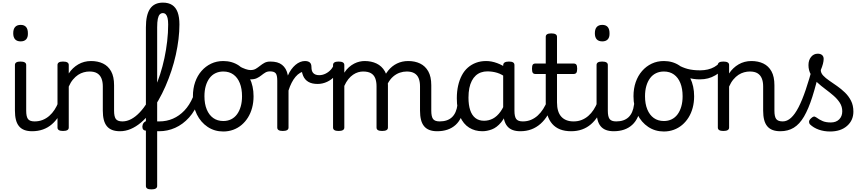

<svg xmlns="http://www.w3.org/2000/svg" viewBox="-20 -985 6603 1466"><path d="M225 17Q191 17 166 7.5Q141 -2 125 -21.5Q109 -41 101.5 -70.5Q94 -100 94 -140V-489Q94 -502 104.5 -508.5Q115 -515 136 -515Q158 -515 169 -508.5Q180 -502 180 -489V-140Q180 -95 193.5 -76.5Q207 -58 244 -58Q258 -58 265 -46.5Q272 -35 270.5 -20.5Q269 -6 258 5.5Q247 17 225 17ZM138 -669Q110 -669 95.5 -684.5Q81 -700 81 -731Q81 -763 95.5 -779Q110 -795 138 -795Q165 -795 179 -779Q193 -763 193 -731Q194 -700 179.5 -684.5Q165 -669 138 -669Z M225 17Q211 17 204.5 5.5Q198 -6 199.5 -20.5Q201 -35 212 -46.5Q223 -58 244 -58Q277 -58 305 -69Q333 -80 356 -100Q379 -120 396.5 -147Q414 -174 426 -205Q432 -220 443.5 -218.5Q455 -217 463.5 -207Q472 -197 469 -186Q454 -138 430.5 -100.5Q407 -63 376.5 -36.5Q346 -10 308 3.5Q270 17 225 17Z M896 17Q862 17 837 7.5Q812 -2 796 -21.5Q780 -41 772.5 -70.5Q765 -100 765 -140V-326Q765 -361 754.5 -386.5Q744 -412 722 -425.5Q700 -439 663 -439Q642 -439 619.5 -433Q597 -427 576.5 -413.5Q556 -400 537.5 -378Q519 -356 505 -324V-11Q505 2 494 8.5Q483 15 461 15Q440 15 429.5 8.5Q419 2 419 -11V-489Q419 -502 429.5 -508.5Q440 -515 461 -515Q483 -515 494 -508.5Q505 -502 505 -489V-424Q519 -446 537.5 -463.5Q556 -481 577.5 -493.5Q599 -506 623.5 -512.5Q648 -519 675 -519Q727 -519 766.5 -500Q806 -481 828.5 -440.5Q851 -400 851 -334V-140Q851 -95 864.5 -76.5Q878 -58 915 -58Q929 -58 936 -46.5Q943 -35 941.5 -20.5Q940 -6 929 5.5Q918 17 896 17Z M896 17Q877 17 870.5 5.5Q864 -6 868 -20.5Q872 -35 884 -46.5Q896 -58 915 -58Q949 -58 982.5 -76Q1016 -94 1047 -127Q1078 -160 1106 -204Q1134 -248 1158.5 -302.5Q1183 -357 1202.5 -417.5Q1222 -478 1235.5 -541.5Q1249 -605 1256.5 -670.5Q1264 -736 1264 -798Q1264 -817 1277 -826.5Q1290 -836 1307 -836Q1324 -836 1337 -826.5Q1350 -817 1350 -798Q1350 -745 1343 -686.5Q1336 -628 1322.5 -567Q1309 -506 1289 -445.5Q1269 -385 1244 -327.5Q1219 -270 1189 -218Q1159 -166 1126 -123Q1093 -80 1055.5 -48.5Q1018 -17 978 0Q938 17 896 17Z M1136 461Q1114 461 1104 454.5Q1094 448 1094 435V-776Q1094 -872 1126 -918.5Q1158 -965 1224 -965Q1267 -965 1295 -946.5Q1323 -928 1336.5 -891Q1350 -854 1350 -798Q1350 -779 1337 -770Q1324 -761 1307 -761Q1290 -761 1277 -770Q1264 -779 1264 -798Q1264 -828 1259.5 -847Q1255 -866 1246 -875.5Q1237 -885 1223 -885Q1210 -885 1200 -875Q1190 -865 1185 -841Q1180 -817 1180 -776V435Q1180 448 1169 454.5Q1158 461 1136 461ZM1196 17Q1154 17 1125 15.5Q1096 14 1085 11Q1072 7 1068.5 -6Q1065 -19 1069.5 -33Q1074 -47 1086 -55.5Q1098 -64 1114 -60Q1122 -59 1142.5 -58.5Q1163 -58 1197 -58Q1216 -58 1225 -46.5Q1234 -35 1234 -20.5Q1234 -6 1224.5 5.5Q1215 17 1196 17Z M1196 17Q1187 17 1182.5 5.5Q1178 -6 1178 -20.5Q1178 -35 1183 -46.5Q1188 -58 1197 -58Q1252 -58 1300.5 -79Q1349 -100 1388 -141Q1427 -182 1453 -243Q1458 -252 1470.5 -249.5Q1483 -247 1493.5 -238Q1504 -229 1500 -219Q1471 -140 1423.5 -87.5Q1376 -35 1317.5 -9Q1259 17 1196 17Z M1685 19Q1618 19 1565.5 -16Q1513 -51 1483 -111.5Q1453 -172 1453 -250Q1453 -309 1470 -358Q1487 -407 1518.5 -443Q1550 -479 1592 -499Q1634 -519 1685 -519Q1752 -519 1804 -484.5Q1856 -450 1886 -389Q1916 -328 1916 -250Q1916 -203 1905 -162Q1894 -121 1873.5 -88Q1853 -55 1824.5 -31Q1796 -7 1760.5 6Q1725 19 1685 19ZM1685 -61Q1718 -61 1744.5 -74Q1771 -87 1789.5 -112Q1808 -137 1818 -172Q1828 -207 1828 -250Q1828 -308 1811 -350.5Q1794 -393 1762 -416Q1730 -439 1685 -439Q1652 -439 1625 -426Q1598 -413 1579.5 -388Q1561 -363 1551 -328.5Q1541 -294 1541 -250Q1541 -192 1558.5 -149.5Q1576 -107 1608 -84Q1640 -61 1685 -61Z M1894 -379Q1883 -379 1866.5 -384Q1850 -389 1832 -398Q1814 -407 1796 -418Q1780 -428 1776 -440.5Q1772 -453 1776 -464Q1780 -475 1788 -480.5Q1796 -486 1803 -481Q1833 -465 1855 -457.5Q1877 -450 1893 -450Q1917 -450 1933.5 -460Q1950 -470 1965.5 -482.5Q1981 -495 1999 -505Q2017 -515 2044 -515Q2056 -515 2062 -503.5Q2068 -492 2068 -477.5Q2068 -463 2061.5 -451.5Q2055 -440 2041 -440Q2021 -440 2006 -431Q1991 -422 1975.5 -409.5Q1960 -397 1941 -388Q1922 -379 1894 -379Z M2139 15Q2118 15 2107.5 8.5Q2097 2 2097 -11V-369Q2097 -411 2085 -425.5Q2073 -440 2042 -440Q2027 -440 2020 -451.5Q2013 -463 2013 -477.5Q2013 -492 2021 -503.5Q2029 -515 2044 -515Q2073 -515 2095 -509Q2117 -503 2133.5 -490Q2150 -477 2161 -458Q2172 -439 2177 -413L2178 -408Q2189 -434 2204 -454.5Q2219 -475 2236 -489.5Q2253 -504 2271.5 -511.5Q2290 -519 2308 -519Q2327 -519 2336.5 -507Q2346 -495 2346 -479Q2346 -463 2336.5 -451Q2327 -439 2308 -439Q2290 -439 2271.5 -428.5Q2253 -418 2236.5 -398.5Q2220 -379 2206.5 -352.5Q2193 -326 2183 -294V-11Q2183 2 2172 8.5Q2161 15 2139 15Z M2405 -344Q2362 -344 2334.5 -360Q2307 -376 2294 -407.5Q2281 -439 2281 -484L2308 -519Q2332 -519 2345 -508.5Q2358 -498 2358 -473Q2358 -457 2361.5 -445.5Q2365 -434 2372.5 -426.5Q2380 -419 2391 -415Q2402 -411 2417 -411Q2442 -411 2465.5 -422.5Q2489 -434 2506.5 -453.5Q2524 -473 2531 -498Q2534 -506 2545 -503Q2556 -500 2566 -490.5Q2576 -481 2573 -471Q2564 -435 2538.5 -406Q2513 -377 2478 -360.5Q2443 -344 2405 -344Z M3318 17Q3284 17 3259 7.5Q3234 -2 3218 -21.5Q3202 -41 3194.5 -70.5Q3187 -100 3187 -140V-326Q3187 -361 3177 -386.5Q3167 -412 3144.5 -425.5Q3122 -439 3085 -439Q3059 -439 3032.5 -430Q3006 -421 2982 -400.5Q2958 -380 2939.5 -345Q2921 -310 2910 -259L2884 -258Q2884 -315 2899.5 -362.5Q2915 -410 2943.5 -445.5Q2972 -481 3011 -500Q3050 -519 3097 -519Q3148 -519 3187.5 -500Q3227 -481 3250 -440.5Q3273 -400 3273 -334V-140Q3273 -95 3286.5 -76.5Q3300 -58 3337 -58Q3351 -58 3357.5 -46.5Q3364 -35 3362.5 -20.5Q3361 -6 3350 5.5Q3339 17 3318 17ZM2565 15Q2544 15 2533.5 8.5Q2523 2 2523 -11V-489Q2523 -502 2533.5 -508.5Q2544 -515 2565 -515Q2587 -515 2598 -508.5Q2609 -502 2609 -489V-430Q2625 -455 2644.5 -472Q2664 -489 2684.5 -499.5Q2705 -510 2725.5 -514.5Q2746 -519 2764 -519Q2815 -519 2855 -500Q2895 -481 2918.5 -440.5Q2942 -400 2942 -334V-11Q2942 2 2931 8.5Q2920 15 2898 15Q2876 15 2865.5 8.5Q2855 2 2855 -11V-326Q2855 -362 2845 -387.5Q2835 -413 2812.5 -426Q2790 -439 2752 -439Q2734 -439 2715 -433.5Q2696 -428 2676.5 -415Q2657 -402 2640 -381Q2623 -360 2609 -329V-11Q2609 2 2598 8.5Q2587 15 2565 15Z M3318 17Q3304 17 3297.5 5.5Q3291 -6 3292.5 -20.5Q3294 -35 3305 -46.5Q3316 -58 3337 -58Q3367 -58 3390.5 -66Q3414 -74 3431 -90Q3448 -106 3458.5 -130Q3469 -154 3473 -186Q3475 -201 3488 -205.5Q3501 -210 3513.5 -205.5Q3526 -201 3524 -186Q3520 -133 3503 -94.5Q3486 -56 3459 -31.5Q3432 -7 3396.5 5Q3361 17 3318 17Z M3663 17Q3606 17 3562 -10.5Q3518 -38 3493 -94Q3468 -150 3468 -235Q3468 -287 3478 -331Q3488 -375 3506.5 -410Q3525 -445 3552.5 -469Q3580 -493 3615 -506Q3650 -519 3692 -519Q3733 -519 3776 -503Q3819 -487 3853 -461V-386Q3813 -418 3776.5 -429Q3740 -440 3701 -440Q3675 -440 3652.5 -432Q3630 -424 3612.5 -408Q3595 -392 3582.5 -368Q3570 -344 3563.5 -312Q3557 -280 3557 -239Q3557 -184 3570 -144.5Q3583 -105 3609.5 -84Q3636 -63 3676 -63Q3712 -63 3743.5 -79.5Q3775 -96 3801.5 -132.5Q3828 -169 3847 -229L3863 -168Q3840 -91 3806.5 -51Q3773 -11 3735.5 3Q3698 17 3663 17ZM3953 17Q3919 17 3894 7.5Q3869 -2 3853 -21.5Q3837 -41 3829.5 -70.5Q3822 -100 3822 -140V-486Q3822 -501 3833 -508Q3844 -515 3866 -515Q3887 -515 3897.5 -508.5Q3908 -502 3908 -488V-140Q3908 -95 3921.5 -76.5Q3935 -58 3972 -58Q3981 -58 3985.5 -46.5Q3990 -35 3988.5 -20.5Q3987 -6 3978.5 5.5Q3970 17 3953 17Z M3953 17Q3939 17 3932.5 5.5Q3926 -6 3927.5 -20.5Q3929 -35 3940 -46.5Q3951 -58 3972 -58Q4006 -58 4034.5 -70Q4063 -82 4086 -103Q4109 -124 4127.5 -153Q4146 -182 4159 -216Q4165 -231 4177 -229.5Q4189 -228 4197.5 -219Q4206 -210 4203 -199Q4187 -148 4163 -108Q4139 -68 4107.5 -40Q4076 -12 4037.5 2.5Q3999 17 3953 17Z M4341 17Q4293 17 4257 3Q4221 -11 4196.5 -39Q4172 -67 4159.5 -108Q4147 -149 4147 -203V-420H4069Q4054 -420 4048 -429Q4042 -438 4042 -460Q4042 -483 4048 -491.5Q4054 -500 4069 -500H4147V-704Q4147 -717 4157.5 -723.5Q4168 -730 4189 -730Q4211 -730 4222 -723.5Q4233 -717 4233 -704V-500H4359Q4374 -500 4380.5 -491.5Q4387 -483 4387 -460Q4387 -438 4380.5 -429Q4374 -420 4359 -420H4233V-203Q4233 -167 4241 -140Q4249 -113 4265 -95Q4281 -77 4304.5 -67.5Q4328 -58 4359 -58Q4373 -58 4380 -46.5Q4387 -35 4385.5 -20.5Q4384 -6 4373 5.5Q4362 17 4341 17Z M4341 17Q4327 17 4320.5 5.5Q4314 -6 4315.5 -20.5Q4317 -35 4328 -46.5Q4339 -58 4360 -58Q4393 -58 4421 -69Q4449 -80 4472 -100Q4495 -120 4512.5 -147Q4530 -174 4542 -205Q4548 -220 4559.5 -218.5Q4571 -217 4579.5 -207Q4588 -197 4585 -186Q4570 -138 4546.5 -100.5Q4523 -63 4492.5 -36.5Q4462 -10 4424 3.5Q4386 17 4341 17Z M4666 17Q4632 17 4607 7.5Q4582 -2 4566 -21.5Q4550 -41 4542.5 -70.5Q4535 -100 4535 -140V-489Q4535 -502 4545.5 -508.5Q4556 -515 4577 -515Q4599 -515 4610 -508.5Q4621 -502 4621 -489V-140Q4621 -95 4634.5 -76.5Q4648 -58 4685 -58Q4699 -58 4706 -46.5Q4713 -35 4711.5 -20.5Q4710 -6 4699 5.5Q4688 17 4666 17ZM4579 -669Q4551 -669 4536.5 -684.5Q4522 -700 4522 -731Q4522 -763 4536.5 -779Q4551 -795 4579 -795Q4606 -795 4620 -779Q4634 -763 4634 -731Q4635 -700 4620.5 -684.5Q4606 -669 4579 -669Z M4666 17Q4652 17 4645.5 5.5Q4639 -6 4640.5 -20.5Q4642 -35 4653 -46.5Q4664 -58 4685 -58Q4715 -58 4738.5 -66Q4762 -74 4779 -90Q4796 -106 4806.5 -130Q4817 -154 4821 -186Q4823 -201 4836 -205.5Q4849 -210 4861.5 -205.5Q4874 -201 4872 -186Q4868 -133 4851 -94.5Q4834 -56 4807 -31.5Q4780 -7 4744.5 5Q4709 17 4666 17Z M5049 19Q4982 19 4929.5 -16Q4877 -51 4847 -111.5Q4817 -172 4817 -250Q4817 -309 4834 -358Q4851 -407 4882.5 -443Q4914 -479 4956 -499Q4998 -519 5049 -519Q5116 -519 5168 -484.5Q5220 -450 5250 -389Q5280 -328 5280 -250Q5280 -203 5269 -162Q5258 -121 5237.5 -88Q5217 -55 5188.5 -31Q5160 -7 5124.5 6Q5089 19 5049 19ZM5049 -61Q5082 -61 5108.5 -74Q5135 -87 5153.5 -112Q5172 -137 5182 -172Q5192 -207 5192 -250Q5192 -308 5175 -350.5Q5158 -393 5126 -416Q5094 -439 5049 -439Q5016 -439 4989 -426Q4962 -413 4943.5 -388Q4925 -363 4915 -328.5Q4905 -294 4905 -250Q4905 -192 4922.5 -149.5Q4940 -107 4972 -84Q5004 -61 5049 -61Z M5323 -379Q5274 -379 5230 -392.5Q5186 -406 5123 -440Q5110 -447 5108 -458.5Q5106 -470 5111 -480Q5116 -490 5126 -495Q5136 -500 5147 -494Q5191 -469 5231 -458.5Q5271 -448 5326 -448Q5357 -448 5384.5 -454.5Q5412 -461 5434 -473.5Q5456 -486 5472 -503Q5479 -511 5488 -507.5Q5497 -504 5504 -494.5Q5511 -485 5511.5 -473.5Q5512 -462 5502 -454Q5471 -427 5443 -410.5Q5415 -394 5386 -386.5Q5357 -379 5323 -379Z M5938 17Q5904 17 5879 7.5Q5854 -2 5838 -21.5Q5822 -41 5814.5 -70.5Q5807 -100 5807 -140V-326Q5807 -361 5796.5 -386.5Q5786 -412 5764 -425.5Q5742 -439 5705 -439Q5684 -439 5661.5 -433Q5639 -427 5618.5 -413.5Q5598 -400 5579.5 -378Q5561 -356 5547 -324V-11Q5547 2 5536 8.5Q5525 15 5503 15Q5482 15 5471.5 8.5Q5461 2 5461 -11V-489Q5461 -502 5471.5 -508.5Q5482 -515 5503 -515Q5525 -515 5536 -508.5Q5547 -502 5547 -489V-424Q5561 -446 5579.5 -463.5Q5598 -481 5619.5 -493.5Q5641 -506 5665.5 -512.5Q5690 -519 5717 -519Q5769 -519 5808.5 -500Q5848 -481 5870.5 -440.5Q5893 -400 5893 -334V-140Q5893 -95 5906.5 -76.5Q5920 -58 5957 -58Q5971 -58 5978 -46.5Q5985 -35 5983.5 -20.5Q5982 -6 5971 5.5Q5960 17 5938 17Z M5938 17Q5919 17 5912.5 5.5Q5906 -6 5910 -20.5Q5914 -35 5926 -46.5Q5938 -58 5957 -58Q5990 -58 6020 -85.5Q6050 -113 6077.5 -166.5Q6105 -220 6132 -299.5Q6159 -379 6187 -483Q6192 -498 6206.5 -499.5Q6221 -501 6233.5 -493Q6246 -485 6242 -469Q6212 -338 6182.5 -245.5Q6153 -153 6119 -95Q6085 -37 6041 -10Q5997 17 5938 17Z M6318 19Q6272 19 6232 5Q6192 -9 6164 -36Q6157 -44 6157.5 -56Q6158 -68 6172 -81Q6183 -92 6192 -94.5Q6201 -97 6212 -89Q6238 -70 6262.5 -60Q6287 -50 6324 -50Q6364 -50 6387.5 -73.5Q6411 -97 6411 -135Q6411 -171 6392.5 -200Q6374 -229 6344.5 -254.5Q6315 -280 6282 -304.5Q6249 -329 6219.5 -356Q6190 -383 6171.5 -415.5Q6153 -448 6153 -488Q6153 -526 6173 -550.5Q6193 -575 6224 -575Q6245 -575 6257 -564.5Q6269 -554 6269 -535Q6269 -519 6263.5 -497.5Q6258 -476 6247 -450Q6247 -428 6265 -408.5Q6283 -389 6311.5 -369.5Q6340 -350 6371.5 -328Q6403 -306 6431.5 -278.5Q6460 -251 6478 -215.5Q6496 -180 6496 -133Q6496 -66 6447.5 -23.5Q6399 19 6318 19Z"/></svg>

Font: Playwrite HU
Style: Regular
Weight: 400
Designer: Veronika Burian, José Scaglione
Foundry: TypeTogether
Version: Version 1.002